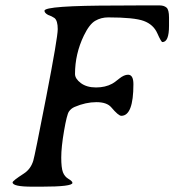

<svg xmlns="http://www.w3.org/2000/svg" viewBox="-20 -701 655 721"><path d="M184.6 -633.3 173.8 -639.6 160.6 -645Q147 -652.3 147 -660.6Q147 -680.2 418.5 -680.2L508.8 -680.7H579.1Q595.7 -680.7 605.2 -672.6Q614.7 -664.6 614.7 -635.3V-604Q614.7 -543 589.8 -543Q585.4 -543 570.8 -575.9Q556.2 -608.9 520 -622.3Q483.9 -635.7 386.2 -635.7Q359.4 -635.7 337.4 -622.8Q315.4 -609.9 294.9 -567.4Q261.7 -498.5 261.7 -423.3Q261.7 -405.3 283.7 -388.9Q305.7 -372.6 340.6 -372.6Q375.5 -372.6 401.4 -386.7Q409.7 -391.1 427.7 -405.8Q445.8 -420.4 460.9 -420.4Q481 -420.4 481 -384.8Q481 -266.1 435.5 -266.1Q424.8 -266.1 397.9 -297.9Q381.3 -317.4 341.8 -317.4Q302.2 -317.4 259.8 -299.3Q246.6 -293.5 238.8 -282Q231 -270.5 220.5 -209.5Q210 -148.4 210 -109.6Q210 -70.8 216.3 -54.2Q222.7 -37.6 237.3 -29.1Q252 -20.5 252 -14.2Q252 0 136.2 0H101.1Q27.3 0 27.3 -16.1Q27.3 -22 68.8 -48.8Q95.2 -65.4 105 -97.7Q110.4 -114.7 153.6 -337.2Q196.8 -559.6 196.8 -591.6Q196.8 -623.5 184.6 -633.3Z"/></svg>

Font: Averia Serif Libre Light
Style: Italic
Weight: 300
Italic angle: -8.5°
Version: Version 1.002